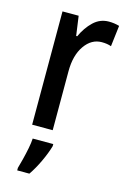

<svg xmlns="http://www.w3.org/2000/svg" viewBox="-118 -607 586 884"><g transform="rotate(15 174.5 -164.5)"><path d="M288 -550Q314 -550 338 -543L326 -443Q307 -450 281 -450Q232 -450 199.5 -403.5Q167 -357 167 -281V0H69V-540H146L159 -447H164Q184 -491 215 -520.5Q246 -550 288 -550ZM186 71Q176 106 156.5 147.5Q137 189 115 221H57V209Q62 192 69 164.5Q76 137 81.5 109Q87 81 88 61H186Z"/></g></svg>

Font: Noto Sans Condensed Medium
Style: Regular
Weight: 500
Width: 3
Designer: Monotype Design Team
Foundry: Monotype Imaging Inc.
Version: Version 2.013; ttfautohint (v1.8.4.7-5d5b)